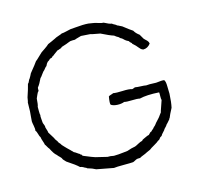

<svg xmlns="http://www.w3.org/2000/svg" viewBox="-104 -817 969 933"><g transform="rotate(-15 381.0 -350.5)"><path d="M327 -701 352 -703Q392 -707 418 -705Q424 -704 437 -702Q450 -700 456 -698Q460 -697 471 -693.5Q482 -690 491 -690Q517 -676 529 -675Q531 -672 539.5 -668Q548 -664 551 -660Q555 -659 562 -655Q569 -651 574 -649Q607 -623 620 -615Q628 -600 645 -588Q649 -580 659 -564Q661 -561 667 -556Q673 -551 676.5 -546Q680 -541 681 -534Q666 -514 644 -514Q637 -516 632 -520.5Q627 -525 622 -531.5Q617 -538 614 -541L599 -555Q599 -559 593.5 -562.5Q588 -566 587 -571Q573 -578 569 -582Q558 -593 555 -594Q551 -595 547 -599.5Q543 -604 540 -605Q535 -607 524 -616Q504 -622 462 -643Q417 -651 413 -653L368 -656L350 -651Q348 -651 343 -649Q338 -647 335 -646Q331 -646 323 -646Q315 -646 311 -645Q307 -644 300 -641Q293 -638 290 -637Q286 -635 279.5 -633.5Q273 -632 270 -630Q266 -631 262.5 -627Q259 -623 256 -623Q254 -623 249 -620.5Q244 -618 240 -618Q237 -615 218 -602L215 -599L210 -597Q209 -596 207 -594Q205 -592 204 -591Q203 -590 199.5 -589.5Q196 -589 194 -588L188 -582Q186 -580 183.5 -579Q181 -578 180 -577Q173 -570 168 -558Q164 -556 159 -549.5Q154 -543 153 -542Q147 -538 138.5 -525.5Q130 -513 125 -509Q112 -481 101 -468Q100 -466 100 -451Q94 -447 89 -434Q84 -421 82 -418Q80 -386 76 -378Q76 -375 76 -356.5Q76 -338 78 -337Q76 -331 77.5 -318.5Q79 -306 79 -299Q79 -295 83 -286.5Q87 -278 86 -271Q86 -269 89.5 -259.5Q93 -250 93 -244L114 -210Q115 -205 119.5 -199.5Q124 -194 125 -192Q128 -183 136 -176Q139 -169 149 -159.5Q159 -150 161 -147Q165 -143 174.5 -134Q184 -125 188 -120Q192 -119 210 -106Q211 -105 214 -104L216 -102L217 -100L218 -99H221L224 -93L229 -90Q272 -72 283 -69Q290 -67 310 -62.5Q330 -58 341 -55Q354 -56 372 -52Q384 -52 395.5 -53Q407 -54 420.5 -55.5Q434 -57 442 -58Q464 -66 483 -69Q489 -71 501.5 -78Q514 -85 524 -87Q525 -90 527.5 -91.5Q530 -93 534.5 -95Q539 -97 541 -98Q557 -106 562 -106L573 -117Q574 -118 575 -118Q576 -118 577 -118L585 -126Q588 -127 591.5 -131.5Q595 -136 596 -137Q601 -140 607 -148Q610 -153 617.5 -160.5Q625 -168 628 -172Q632 -176 638 -185Q644 -194 647 -197Q648 -203 651.5 -212Q655 -221 656 -225Q658 -229 661 -239.5Q664 -250 666 -254Q664 -260 664.5 -274Q665 -288 664 -293Q602 -297 566 -288Q554 -291 526.5 -290Q499 -289 488 -292Q473 -286 452.5 -287Q432 -288 421 -296Q417 -303 423 -337Q426 -340 435 -342.5Q444 -345 447 -347Q462 -344 495 -345.5Q528 -347 541 -342Q545 -342 550 -344.5Q555 -347 558 -347Q567 -345 585 -344.5Q603 -344 612 -342Q624 -344 662 -342Q693 -346 703 -344Q710 -336 710 -311.5Q710 -287 711 -274Q709 -231 703 -205Q686 -173 681 -159Q678 -158 678 -154Q661 -134 658 -132Q656 -127 649 -120.5Q642 -114 640 -109Q638 -106 631 -99Q624 -92 622 -87Q621 -85 616 -82.5Q611 -80 610 -77Q609 -76 606 -72Q603 -68 599 -68Q592 -61 574 -51Q556 -41 549 -35Q543 -33 533 -28Q523 -23 521 -22Q495 -12 492 -9Q477 -9 476 -8Q472 -7 465 -3Q458 1 454 2Q443 3 407 3Q371 3 357 5Q343 2 314.5 -3Q286 -8 272 -11Q256 -20 231 -27Q229 -30 223.5 -32Q218 -34 216 -36Q208 -41 199 -42Q184 -57 141 -85Q139 -88 134 -92.5Q129 -97 128 -99Q125 -108 117 -115Q114 -117 104 -129Q93 -137 78 -167Q74 -171 69.5 -179.5Q65 -188 62 -191Q61 -198 56.5 -210.5Q52 -223 51 -232Q47 -236 43.5 -250Q40 -264 35 -268Q37 -277 33.5 -294Q30 -311 30 -317Q30 -326 32 -343Q34 -360 34 -366Q34 -374 34.5 -389Q35 -404 35 -411Q37 -415 38 -423.5Q39 -432 40 -435Q53 -473 59 -498Q63 -500 66.5 -509Q70 -518 73 -520Q76 -524 80 -532Q84 -540 86 -544Q118 -583 125 -594Q132 -599 144.5 -611.5Q157 -624 163 -629Q166 -631 181.5 -641.5Q197 -652 204 -659Q210 -661 222.5 -667Q235 -673 242 -676Q248 -680 262 -684.5Q276 -689 281 -692Q289 -692 305 -696Q321 -700 327 -701Z"/></g></svg>

Font: FuturaRenner Light
Style: Regular
Weight: 300
Designer: BSozoo
Foundry: BSozoo
Version: Version 1.001;PS 001.001;hotconv 1.0.70;makeotf.lib2.5.58329